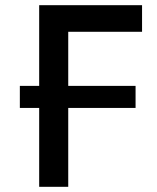

<svg xmlns="http://www.w3.org/2000/svg" viewBox="-20 -720 604 740"><path d="M131 0V-700H527.5V-597.5H243V0ZM56.5 -304V-389H502.5V-304Z"/></svg>

Font: Geologica
Style: Regular
Weight: 400
Designer: Sindre Bremnes, Frode Helland
Foundry: Monokrom Skriftforlag AS
Version: Version 1.010; ttfautohint (v1.8.4.7-5d5b);gftools[0.9.28]